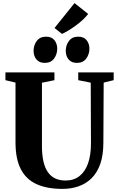

<svg xmlns="http://www.w3.org/2000/svg" viewBox="-20 -1210 762 1238"><path d="M383 8Q283 8 215.5 -22.8Q148 -53.5 114 -119.8Q80 -186 80 -291V-677.5L15 -693V-743H331V-693L250.5 -676.5V-269.5Q250.5 -211.5 260 -169.5Q269.5 -127.5 288.8 -100Q308 -72.5 336.5 -59.2Q365 -46 402.5 -46Q456 -46 492.5 -74.8Q529 -103.5 547.8 -157Q566.5 -210.5 566.5 -285L565 -677L484.5 -693V-743H713V-693L648.5 -677.5L646.5 -291Q646.5 -210 626.5 -153Q606.5 -96 570.2 -60.5Q534 -25 486 -8.5Q438 8 383 8ZM268 -804.5Q233 -804.5 214.8 -827Q196.5 -849.5 196.5 -881.5Q196.5 -919 217.2 -946.2Q238 -973.5 276.5 -973.5H277.5Q313 -973.5 331 -950.8Q349 -928 349 -896.5Q349 -860 328.5 -832.2Q308 -804.5 269 -804.5ZM475.5 -804.5Q440.5 -804.5 422.2 -827Q404 -849.5 404 -881.5Q404 -919 424.8 -946.2Q445.5 -973.5 484 -973.5H485Q520.5 -973.5 538.5 -950.8Q556.5 -928 556.5 -896.5Q556.5 -860 536 -832.2Q515.5 -804.5 476.5 -804.5ZM379.5 -991.5 331.5 -1029.5 460.5 -1190 548.5 -1120Q533.5 -1100.5 513.5 -1082Q493.5 -1063.5 470.8 -1046.8Q448 -1030 425 -1015.8Q402 -1001.5 380.5 -991.5Z"/></svg>

Font: Merriweather 60pt ExtraBold
Style: Regular
Weight: 800
Version: Version 2.100